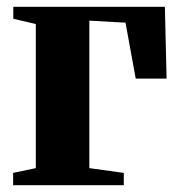

<svg xmlns="http://www.w3.org/2000/svg" viewBox="-20 -543 526 563"><path d="M18.5 0V-36L85 -50V-472.5L19 -488V-523H463.5L468.5 -312.5H378L348 -476.5L242 -482.5V-50L343 -36V0Z"/></svg>

Font: Merriweather 96pt ExtraBold
Style: Regular
Weight: 800
Version: Version 2.100